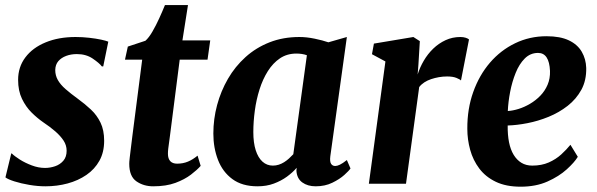

<svg xmlns="http://www.w3.org/2000/svg" viewBox="-20 -710 2307 742"><path d="M379 -453.5H373.5Q363.5 -466.5 338 -483.8Q312.5 -501 277 -501Q254.5 -501 235.8 -494Q217 -487 205.5 -473.8Q194 -460.5 193.5 -439.5Q193.5 -418.5 203.5 -400.8Q213.5 -383 233.2 -365.8Q253 -348.5 280.5 -328.5Q308 -308.5 331.2 -286.8Q354.5 -265 368.5 -236Q382.5 -207 382.5 -166Q382.5 -121.5 364.2 -88.8Q346 -56 314 -34Q282 -12 241.2 -1Q200.5 10 155.5 10Q125.5 10 93.2 4.5Q61 -1 35.8 -9Q10.5 -17 1 -24.5L23.5 -117H25.5Q36 -106.5 56.5 -93.5Q77 -80.5 102.8 -70.8Q128.5 -61 154 -61Q173.5 -61 192.8 -67.5Q212 -74 224.8 -88.8Q237.5 -103.5 237.5 -127.5Q237.5 -148.5 225.8 -166.5Q214 -184.5 194 -202Q174 -219.5 147 -237.5Q124.5 -253 102.2 -275Q80 -297 65 -328Q50 -359 50 -401.5Q50 -451 78 -488.2Q106 -525.5 156.2 -546.2Q206.5 -567 272 -567Q298.5 -567 324.8 -564Q351 -561 370.8 -556.8Q390.5 -552.5 398.5 -549Z M637 -186.5Q635 -170.5 633.2 -158Q631.5 -145.5 630.2 -135.5Q629 -125.5 629 -116Q629 -97 638 -87.2Q647 -77.5 664.5 -77.5Q687.5 -77.5 706.5 -85.5Q725.5 -93.5 743.5 -108.5L755.5 -69Q742 -53.5 717.8 -35Q693.5 -16.5 657.8 -3.2Q622 10 572 10Q535 10 507.2 -9.2Q479.5 -28.5 479.5 -77Q479.5 -80 479.8 -85.5Q480 -91 481.5 -102.2Q483 -113.5 485.2 -133Q487.5 -152.5 491.5 -184L529.5 -479.5H463L474 -530L542 -552.5Q555.5 -564.5 569.2 -588.2Q583 -612 595.5 -639.5Q608 -667 617.5 -690.5H706.5L685 -554H792.5L782 -479.5H674.5Z M1256.5 -106Q1254 -85.5 1259.5 -77Q1265 -68.5 1275.5 -68.5Q1283 -68.5 1293.5 -73.5Q1304 -78.5 1320.5 -91.5L1334.5 -59Q1329 -50.5 1310.8 -34Q1292.5 -17.5 1264.2 -3.8Q1236 10 1200 10Q1169 10 1148.2 -5Q1127.5 -20 1125.5 -50L1126.5 -61.5Q1111 -43.5 1088.8 -27.2Q1066.5 -11 1038.2 -0.5Q1010 10 975 10Q916 10 878.2 -17.8Q840.5 -45.5 822.5 -92Q804.5 -138.5 804.5 -194Q804.5 -250 819 -304Q833.5 -358 861 -405.5Q888.5 -453 929 -489.5Q969.5 -526 1021.8 -546.5Q1074 -567 1137 -567Q1165 -567 1196.2 -560.5Q1227.5 -554 1249 -546.5L1320.5 -567ZM1166 -496.5Q1156.5 -500 1146.2 -501.5Q1136 -503 1125.5 -503Q1089.5 -503 1062.2 -484.8Q1035 -466.5 1015.2 -435.2Q995.5 -404 983 -364.5Q970.5 -325 964.8 -282.5Q959 -240 959 -199.5Q959 -158.5 968.2 -129.5Q977.5 -100.5 994.5 -85.2Q1011.5 -70 1034.5 -70Q1046.5 -70 1057.2 -73.5Q1068 -77 1078 -83.2Q1088 -89.5 1096.8 -97.5Q1105.5 -105.5 1113.5 -114Z M1405.5 0 1469.5 -472.5 1417.5 -500.5 1425 -541.5 1577.5 -567 1602.5 -551 1597 -460 1594 -422Q1602.5 -449.5 1617.8 -475.5Q1633 -501.5 1654.2 -522Q1675.5 -542.5 1702 -554.8Q1728.5 -567 1759 -567Q1771 -567 1780 -564Q1789 -561 1792.5 -557.5L1761.5 -399Q1758 -403 1744.2 -408.8Q1730.5 -414.5 1708 -414.5Q1692 -414.5 1676.2 -411.8Q1660.5 -409 1646.2 -404.2Q1632 -399.5 1620 -391.8Q1608 -384 1600 -373.5L1549 0Z M2213 -104Q2200 -82.5 2170.2 -55.5Q2140.5 -28.5 2095.8 -8.5Q2051 11.5 1992 11.5Q1935.5 11.5 1896 -7.5Q1856.5 -26.5 1832.2 -58.8Q1808 -91 1797 -131Q1786 -171 1786 -212Q1785.5 -289 1808.8 -354.2Q1832 -419.5 1873.5 -467.8Q1915 -516 1971 -543Q2027 -570 2092 -570Q2145 -570 2178.5 -554Q2212 -538 2228.2 -510Q2244.5 -482 2245.5 -447.5Q2246.5 -399.5 2226.8 -363.2Q2207 -327 2173.8 -301Q2140.5 -275 2100 -258.5Q2059.5 -242 2018.2 -234Q1977 -226 1942 -225Q1941.5 -189 1947.2 -160.2Q1953 -131.5 1965.2 -111.5Q1977.5 -91.5 1995.2 -80.8Q2013 -70 2037 -70Q2073 -70 2100.8 -82.2Q2128.5 -94.5 2149 -113.2Q2169.5 -132 2184.5 -150.5ZM2059.5 -505.5Q2029.5 -505.5 2008 -484Q1986.5 -462.5 1972.8 -428.2Q1959 -394 1951.5 -355Q1944 -316 1942.5 -281Q1961.5 -282 1984 -289Q2006.5 -296 2028.2 -308.8Q2050 -321.5 2068 -340Q2086 -358.5 2096.2 -382.5Q2106.5 -406.5 2105.5 -436Q2104 -470.5 2092.5 -488Q2081 -505.5 2059.5 -505.5Z"/></svg>

Font: Merriweather 20pt ExtraBold
Style: Italic
Weight: 800
Italic angle: -7.8°
Version: Version 2.101